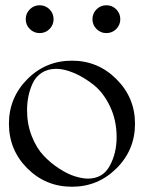

<svg xmlns="http://www.w3.org/2000/svg" viewBox="-20 -711 559 731"><path d="M347.5 -675.5Q363 -691 385 -691Q407 -691 422.5 -675.5Q438 -660 438 -638Q438 -616 422.5 -600.5Q407 -585 385 -585Q363 -585 347.5 -600.5Q332 -616 332 -638Q332 -660 347.5 -675.5ZM93.5 -675.5Q109 -691 131 -691Q153 -691 168.5 -675.5Q184 -660 184 -638Q184 -616 168.5 -600.5Q153 -585 131 -585Q109 -585 93.5 -600.5Q78 -616 78 -638Q78 -660 93.5 -675.5ZM254 -480Q353 -480 423.5 -409.5Q494 -339 494 -240Q494 -140 423.5 -70Q353 0 254 0Q154 0 84 -70Q14 -140 14 -240Q14 -339 84 -409.5Q154 -480 254 -480ZM83 -291Q83 -238 101 -192.5Q119 -147 146 -118.5Q173 -90 205.5 -69Q238 -48 266 -39.5Q294 -31 315 -31Q371 -31 397.5 -79Q424 -127 424 -189Q424 -253 399 -305.5Q374 -358 337 -387.5Q300 -417 262 -433Q224 -449 194 -449Q162 -449 139 -434Q116 -419 104.5 -394Q93 -369 88 -343.5Q83 -318 83 -291Z"/></svg>

Font: kawoszeh
Style: Medium
Weight: 500
Version: Version 000.030